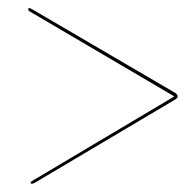

<svg xmlns="http://www.w3.org/2000/svg" viewBox="-20 -574 472 462"><path d="M48 -552Q48 -554.5 50.5 -554.5Q52.5 -554.5 56 -552.5L401.5 -350.5Q407.5 -346.5 407.5 -342.5Q407.5 -338 401.5 -334.5L62.5 -133.5Q60 -132 57 -132Q53.5 -132 53.5 -134.5Q53.5 -136 58 -139L399.5 -342L51.5 -546.5Q48 -548 48 -552Z"/></svg>

Font: Fraunces 144pt
Style: Bold
Weight: 700
Version: Version 1.000;[b76b70a41]